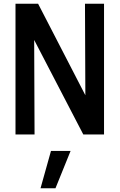

<svg xmlns="http://www.w3.org/2000/svg" viewBox="-20 -720 640 1028"><path d="M63 0V-700H184L437 -210L435 -700H537V0H426L163 -506L165 0ZM197 288 253 88H358L277 288Z"/></svg>

Font: Red Hat Mono Medium
Style: Regular
Weight: 500
Monospace: yes
Designer: Pentagram, MCKL
Foundry: Pentagram, MCKL
Version: Version 1.023; ttfautohint (v1.8.3)